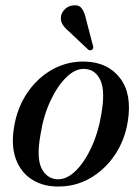

<svg xmlns="http://www.w3.org/2000/svg" viewBox="-20 -687 524 717"><path d="M298.5 -457Q383 -454.5 428.5 -395Q474 -335.5 457 -232Q445.5 -162 408 -107Q370.5 -52 314.8 -20.5Q259 11 192 9.5Q137.5 8.5 97.5 -17.8Q57.5 -44 39.2 -93.2Q21 -142.5 32.5 -212.5Q44.5 -286 83 -342Q121.5 -398 177.5 -428.5Q233.5 -459 298.5 -457ZM193.5 -17.5Q229 -16 262.8 -49.2Q296.5 -82.5 322 -138Q347.5 -193.5 358 -259Q373.5 -344.5 355.8 -385.5Q338 -426.5 298.5 -429.5Q263 -432.5 228.8 -399.5Q194.5 -366.5 168.2 -310Q142 -253.5 131.5 -186Q115.5 -98.5 134.8 -59.2Q154 -20 193.5 -17.5ZM301.5 -614.5 327.5 -515Q330 -506 324 -501.5Q317.5 -496.5 309.5 -501.5L237 -570Q221.5 -583 213.2 -596.5Q205 -610 208 -627.5Q210.5 -641 223.2 -653.5Q236 -666 255.5 -667Q275.5 -669 285.8 -654.8Q296 -640.5 301.5 -614.5Z"/></svg>

Font: Fraunces 72pt S000
Style: Italic
Weight: 400
Italic angle: -16°
Version: Version 1.000; ttfautohint (v1.8.3)